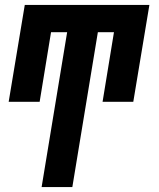

<svg xmlns="http://www.w3.org/2000/svg" viewBox="-20 -550 640 775"><path d="M148 205 251 -420H186L140 -139H15L80 -530H583L518 -139H394L440 -420H375L272 205Z"/></svg>

Font: Iosevka Curly Slab XBdExObl
Style: Regular
Weight: 800
Width: 7
Italic angle: -9°
Monospace: yes
Designer: Belleve Invis
Foundry: Belleve Invis
Version: Version 11.1.0; ttfautohint (v1.8.3)